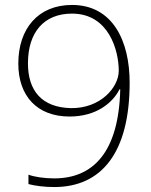

<svg xmlns="http://www.w3.org/2000/svg" viewBox="-20 -746 610 776"><path d="M504 -412C504 -580 436 -726 271 -726C134 -726 54 -630 54 -489C54 -358 130 -275 261 -275C370 -275 436 -331 463 -385H466C460 -129 355 -25 199 -25C159 -25 119 -31 95 -40V-2C121 5 160 10 199 10C390 10 504 -128 504 -412ZM271 -691C421 -691 460 -540 460 -460C460 -393 386 -307 266 -309C150 -312 93 -378 93 -490C93 -616 158 -691 271 -691Z"/></svg>

Font: Noto Sans Arabic ExtLt
Style: Regular
Weight: 200
Designer: Monotype Design Team, Nadine Chahine, Nizar Qandah and Khaled Hosny
Foundry: Monotype Imaging Inc.
Version: Version 2.012